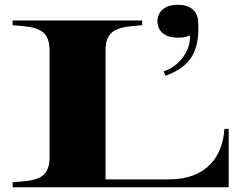

<svg xmlns="http://www.w3.org/2000/svg" viewBox="-20 -786 1032 806"><path d="M922 -245C915 -131 849 -33 689 -33H423V-576C423 -673 494 -673 577 -680V-700H33V-680C118 -673 188 -673 188 -576V-124C188 -27 118 -28 33 -21V0H940V-245ZM667 -487 675 -468C788 -509 818 -579 812 -695C810 -740 779 -766 726 -766C672 -766 641 -737 641 -697C641 -656 671 -628 726 -628C743 -628 761 -629 777 -638C783 -573 729 -505 667 -487Z"/></svg>

Font: Sprat Extended
Style: Bold
Weight: 700
Width: 9
Designer: Ethan Nakache
Foundry: Collletttivo
Version: Version 2.000;Glyphs 3.2 (3217)